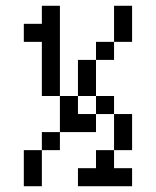

<svg xmlns="http://www.w3.org/2000/svg" viewBox="-20 -645 540 665"><path d="M187.5 -312.5H125V-500H62.5V-562.5H125V-625H187.5ZM62.5 -125H125V0H62.5ZM125 -187.5H187.5V-125H125ZM187.5 -312.5H250V-250H312.5V-187.5H187.5ZM250 -62.5H312.5V-125H375V-62.5H437.5V0H250ZM250 -437.5H312.5V-312.5H250ZM312.5 -312.5H375V-250H312.5ZM312.5 -500H375V-437.5H312.5ZM375 -250H437.5V-125H375ZM375 -625H437.5V-500H375Z"/></svg>

Font: ChillBitmapSE 16px
Style: Regular
Weight: 400
Designer: Designed by Warren2060
Foundry: ChillType
Version: Version 1.000